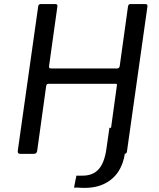

<svg xmlns="http://www.w3.org/2000/svg" viewBox="-20 -762 788 951"><path d="M617 -129 599 -5Q592 49 565 89.5Q538 130 491 151Q444 172 377 168L364 167Q357 167 352 167.5Q347 168 347 166L355 124Q358 117 357.5 112.5Q357 108 359 108H386Q438 109 467.5 77.5Q497 46 507 -24L522 -129ZM552 -347H220Q212 -347 209 -338L164 -14Q162 0 147 0H81Q73 0 70 -4Q67 -8 68 -15L169 -729Q170 -742 182 -742H254Q267 -742 264 -728L223 -435Q222 -428 224.5 -425.5Q227 -423 233 -423H560Q571 -423 573 -435L614 -730Q616 -742 626 -742H699Q713 -742 710 -728L609 -13Q608 0 597 0H526Q512 0 514 -12L559 -339Q560 -343 558.5 -345Q557 -347 552 -347Z"/></svg>

Font: Libre Franklin
Style: Italic
Weight: 400
Italic angle: -8°
Designer: Pablo Impallari, Rodrigo Fuenzalida, Nhung Nguyen
Foundry: Impallari Type
Version: Version 3.000